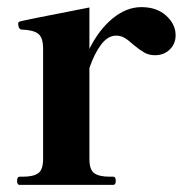

<svg xmlns="http://www.w3.org/2000/svg" viewBox="-20 -519 516 539"><path d="M473 -420Q473 -396 456.5 -380Q440 -364 415 -364Q398 -364 385 -371.5Q372 -379 355 -393Q341 -406 330 -412.5Q319 -419 306 -419Q283 -419 264 -394Q245 -369 231 -328V-73Q231 -42 245 -32.5Q259 -23 287 -23H298Q305 -23 305 -11Q305 0 298 0H35Q28 0 28 -11Q28 -23 35 -23H45Q73 -23 87 -32.5Q101 -42 101 -73V-382Q101 -414 87 -424.5Q73 -435 40 -436Q35 -437 33 -442Q31 -447 31 -452Q31 -458 37 -459Q46 -462 231 -498V-382Q258 -436 296.5 -467.5Q335 -499 377 -499Q420 -499 446.5 -475Q473 -451 473 -420Z"/></svg>

Font: Shippori Mincho ExtraBold
Style: Regular
Weight: 800
Designer: FONTDASU
Foundry: FONTDASU / Google Inc. / but / Adobe
Version: Version 3.110; ttfautohint (v1.8.3)